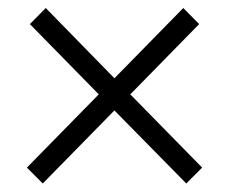

<svg xmlns="http://www.w3.org/2000/svg" viewBox="-20 -563 563 467"><path d="M45.4 -155.3 220.2 -333.5 52.7 -504.4 91.3 -543.5 258.3 -372.6 425.8 -543.5 464.4 -504.4 296.9 -333.5 471.7 -155.3 433.1 -116.7 258.3 -294.4 84 -116.7Z"/></svg>

Font: Roboto Web
Style: Light
Weight: 300
Designer: Google
Version: Version 1.200310; 2013